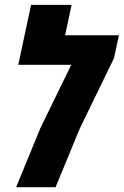

<svg xmlns="http://www.w3.org/2000/svg" viewBox="-20 -776 513 796"><path d="M250 -629.9H473.1L452.6 -534.7L310.1 -241.7L210.4 0H46.9L147.9 -246.1L275.4 -507.3H55.7L108.9 -755.9H276.9Z"/></svg>

Font: Open Sans Hebrew Condensed Extra Bold
Style: Italic
Weight: 800
Width: 3
Italic angle: -12°
Foundry: Ascender Corporation, Yanek Iontef
Version: Version 2.001;PS 002.001;hotconv 1.0.70;makeotf.lib2.5.58329